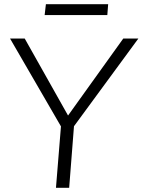

<svg xmlns="http://www.w3.org/2000/svg" viewBox="-20 -896 680 916"><path d="M247 0 273 -320 283 -272 28 -712H98L313 -330H294L568 -712H640L317 -272L335 -320L310 0ZM193 -824 199 -876H496L492 -824Z"/></svg>

Font: Muli Light
Style: Italic
Weight: 300
Italic angle: -4.541°
Designer: Vernon Adams
Foundry: Vernon Adams
Version: Version 2.100; ttfautohint (v1.8.1.43-b0c9)